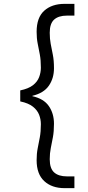

<svg xmlns="http://www.w3.org/2000/svg" viewBox="-20 -831 455 996"><path d="M315 145Q249 145 209.5 108.5Q170 72 170 0Q170 -34 175.5 -61.5Q181 -89 186.5 -118.5Q192 -148 192 -187Q192 -212 183 -235.5Q174 -259 151 -277.5Q128 -296 85 -305V-362Q128 -371 151 -389Q174 -407 183 -431Q192 -455 192 -480Q192 -519 186.5 -548.5Q181 -578 175.5 -605Q170 -632 170 -666Q170 -740 209.5 -775.5Q249 -811 315 -811H366V-750H327Q284 -750 261 -729.5Q238 -709 238 -661Q238 -630 243 -603.5Q248 -577 254 -547.5Q260 -518 260 -477Q260 -425 233.5 -386.5Q207 -348 148 -334V-332Q207 -319 233.5 -280.5Q260 -242 260 -189Q260 -149 254.5 -119.5Q249 -90 243.5 -63Q238 -36 238 -5Q238 43 261 63.5Q284 84 327 84H366V145Z"/></svg>

Font: DM Sans 18pt Light
Style: Regular
Weight: 300
Designer: Colophon Foundry, Jonny Pinhorn
Foundry: Colophon Foundry
Version: Version 4.004;gftools[0.9.30]